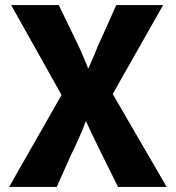

<svg xmlns="http://www.w3.org/2000/svg" viewBox="-20 -710 694 758"><path d="M342 -183 320 -230H318Q307 -197 273 -124L262 -102L204 28H16L223 -335L24 -690H212L275 -560Q302 -506 327 -442H330L353 -495Q367 -533 381 -560L439 -690H624L425 -339L638 28H446L382 -101Z"/></svg>

Font: Gmarket Sans TTF Bold
Style: Regular
Weight: 700
Designer: Creative Director : Sungho Lee; Art Director : Kiwoong Choi; Project Manager : Sori Yang, Jongwook Yoon; Font Designer :
Foundry: Sandoll Inc.
Version: Version 1.000;hotconv 1.0.109;makeotfexe 2.5.65596